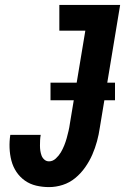

<svg xmlns="http://www.w3.org/2000/svg" viewBox="-20 -755 540 783"><path d="M180 8Q153 8 127.5 2Q102 -4 81.5 -18.5Q61 -33 47 -54Q33 -75 26.5 -100Q20 -125 19 -152Q18 -179 22 -205H146Q144 -194 143.5 -183Q143 -172 143 -161Q143 -150 144.5 -140Q146 -130 149.5 -120.5Q153 -111 161 -104Q169 -97 180 -97Q195 -97 207.5 -108.5Q220 -120 228 -133.5Q236 -147 242 -162Q248 -177 252 -191.5Q256 -206 259.5 -221Q263 -236 265 -251L328 -630H222V-735H470L387 -234Q383 -206 375.5 -178.5Q368 -151 356.5 -124.5Q345 -98 327.5 -73Q310 -48 287 -29Q264 -10 236 -1Q208 8 180 8ZM186 -346V-418H449V-346Z"/></svg>

Font: Iosevka Curly Slab XBdObl
Style: Regular
Weight: 800
Italic angle: -9°
Monospace: yes
Designer: Belleve Invis
Foundry: Belleve Invis
Version: Version 11.1.0; ttfautohint (v1.8.3)